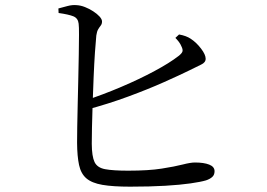

<svg xmlns="http://www.w3.org/2000/svg" viewBox="-20 -743 1040 749"><path d="M207.8 -710Q225.2 -714.7 243.8 -719.6Q262.5 -724.5 278.8 -722.9Q294.5 -722.1 311.4 -715.5Q328.4 -708.8 343.6 -698.9Q358.9 -689 368.5 -678.4Q378 -667.8 378 -659.2Q378 -649.7 373.1 -643.5Q368.2 -637.4 363.1 -628.9Q357.9 -620.3 355.7 -604.5Q353.3 -581.9 350.4 -538.7Q347.5 -495.4 345.3 -443.1Q343 -390.8 341.4 -338.8Q339.8 -286.8 338.8 -245.2Q337.8 -203.5 338 -182Q338.3 -133.2 348.8 -110.9Q359.4 -88.7 390.1 -83Q420.8 -77.2 480.5 -77.2Q560 -77.2 610.9 -85.3Q661.9 -93.3 692.7 -101.2Q723.4 -109.1 740.5 -109.1Q775.1 -109.1 796.1 -100.9Q817 -92.7 817 -75.1Q817 -60.5 807.7 -52.4Q798.5 -44.3 783.7 -39.4Q763.4 -33.4 723.4 -27.6Q683.4 -21.8 624.3 -18.3Q565.3 -14.8 487.5 -14.8Q420.4 -14.8 379.3 -21.9Q338.3 -29 317 -47.2Q295.8 -65.3 288.4 -99.3Q281.1 -133.3 280.7 -185.9Q280.5 -208.4 281.3 -247.9Q282.1 -287.3 283.1 -335.4Q284.1 -383.6 285.4 -434.2Q286.7 -484.8 287.3 -529.5Q288 -574.2 288.2 -606.7Q288.4 -639.1 286.8 -650.6Q284.5 -671.9 266.2 -679.4Q247.8 -686.8 208.6 -692.3ZM664.2 -595.2 678.5 -608.5Q693.2 -605.9 704.4 -601.7Q715.7 -597.6 725.7 -590.6Q746.5 -576.8 764.4 -553.3Q782.3 -529.8 782.3 -513.8Q782.3 -499.1 764.4 -490.9Q746.5 -482.7 718.2 -468.2Q681 -449.9 619.7 -422.6Q558.4 -395.2 480.6 -366.5Q402.8 -337.7 314.4 -314.1L307.3 -349.2Q381.1 -373.4 452.6 -403.9Q524.1 -434.3 582.8 -465.9Q641.5 -497.4 675.9 -524.1Q689.2 -534.3 691.7 -541.9Q694.1 -549.6 687.9 -561.8Q684.3 -571.1 677.7 -579.7Q671 -588.4 664.2 -595.2Z"/></svg>

Font: Source Han Serif JP VF
Style: Regular
Weight: 250
Designer: Ryoko NISHIZUKA 西塚涼子 (kana & ideographs); Frank Grießhammer (Latin, Greek & Cyrillic); Wenlong ZHANG 张文龙 (bopomofo); San
Foundry: Adobe
Version: Version 2.001;hotconv 1.1.0;makeotfexe 2.6.0